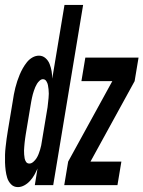

<svg xmlns="http://www.w3.org/2000/svg" viewBox="-46 -755 585 783"><path d="M27 8Q10 8 -1 -3.5Q-12 -15 -16.5 -29.5Q-21 -44 -23 -60Q-25 -76 -25.5 -92Q-26 -108 -25.5 -124Q-25 -140 -23 -156.5Q-21 -173 -19 -189.5Q-17 -206 -14 -222L6 -342Q8 -356 10.5 -369.5Q13 -383 16.5 -397Q20 -411 24.5 -424.5Q29 -438 34.5 -451Q40 -464 47 -476.5Q54 -489 63.5 -501Q73 -513 86 -520.5Q99 -528 113 -528Q128 -528 139.5 -518Q151 -508 156.5 -493.5Q162 -479 164.5 -464.5Q167 -450 167 -434L217 -735H293L171 0H96L107 -68Q101 -54 94 -41.5Q87 -29 76.5 -17.5Q66 -6 53 1Q40 8 27 8ZM216 0 232 -96 412 -424H286L302 -520H519L503 -424L323 -96H449L433 0ZM74 -88Q82 -88 90 -95Q98 -102 103 -110Q108 -118 111.5 -127Q115 -136 117.5 -144.5Q120 -153 122 -162Q124 -171 125 -180L145 -300Q147 -309 148 -318Q149 -327 150 -336.5Q151 -346 152 -355Q153 -364 153 -373Q153 -382 152 -391Q151 -400 149.5 -408Q148 -416 143 -424Q138 -432 129 -432Q122 -432 115.5 -426Q109 -420 105 -413.5Q101 -407 98 -400Q95 -393 92.5 -385.5Q90 -378 88 -371Q86 -364 84.5 -356.5Q83 -349 81.5 -341.5Q80 -334 79 -327L59 -207Q58 -198 56.5 -190Q55 -182 54.5 -174Q54 -166 53 -157.5Q52 -149 52 -141Q52 -133 52.5 -125Q53 -117 54.5 -109Q56 -101 60.5 -94.5Q65 -88 74 -88Z"/></svg>

Font: Iosevka SS04 Oblique
Style: Bold
Weight: 700
Italic angle: -9°
Monospace: yes
Designer: Belleve Invis
Foundry: Belleve Invis
Version: Version 19.0.0; ttfautohint (v1.8.4)